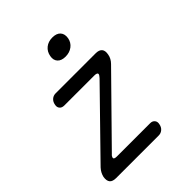

<svg xmlns="http://www.w3.org/2000/svg" viewBox="-214 -901 1028 1028"><g transform="rotate(-45 300.0 -387.0)"><path d="M66 0Q39 0 28.5 -13Q18 -26 22 -52Q25 -65 31 -76.5Q37 -88 47 -99L381 -441Q386 -447 389 -451Q392 -455 393 -459Q394 -465 388.5 -468Q383 -471 371 -471H144Q126 -471 117 -482Q108 -493 112 -510Q115 -528 127.5 -539Q140 -550 157 -550H460Q486 -550 497 -537Q508 -524 503 -498Q501 -485 494.5 -473Q488 -461 478 -451L141 -108Q135 -103 132.5 -98.5Q130 -94 129 -90Q128 -85 133 -82Q138 -79 150 -79H402Q419 -79 428 -68Q437 -57 433 -40Q430 -22 417.5 -11Q405 0 388 0ZM334 -651Q303 -651 288 -667.5Q273 -684 278 -711Q283 -740 304 -757Q325 -774 356 -774Q388 -774 403 -757Q418 -740 413 -711Q408 -684 386.5 -667.5Q365 -651 334 -651Z"/></g></svg>

Font: Maple Mono NL Light
Style: Italic
Weight: 300
Italic angle: -10°
Monospace: yes
Designer: subframe7536
Version: Version 7.000